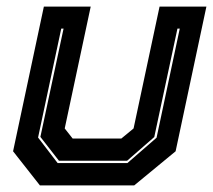

<svg xmlns="http://www.w3.org/2000/svg" viewBox="-20 -560 644 580"><path d="M100.5 0 19.5 -103 112.5 -540H254L175.5 -172L199.5 -141.5H346.5L383.5 -172L462 -540H603.5L510.5 -103L385.5 0ZM154 -67.5H365L453 -144L523 -473.5H516L446 -146L364 -74.5H158L102 -146.5L172 -473.5H165L95 -144.5Z"/></svg>

Font: Tourney ExtraBold
Style: Italic
Weight: 800
Italic angle: -12°
Version: Version 1.015